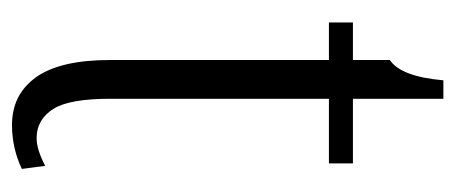

<svg xmlns="http://www.w3.org/2000/svg" viewBox="-234 -496 741 312"><g transform="rotate(90 136.0 -339.5)"><path d="M254 -5C254 -5 249 -43 249 -43C232 -34 217 -29 204 -29C183 -29 167 -39 156 -57C145 -75 140 -106 140 -149C140 -149 140 -504 140 -504C140 -504 245 -504 245 -504C245 -504 245 -543 245 -543C245 -543 140 -543 140 -543C140 -543 140 -690 140 -690C140 -690 110 -690 110 -690C106 -644 95 -615 77 -603C77 -603 77 -543 77 -543C77 -543 16 -543 16 -543C16 -543 16 -504 16 -504C16 -504 77 -504 77 -504C77 -504 77 -149 77 -149C77 -95 86 -55 105 -28C124 -2 149 11 183 11C209 11 233 5 254 -5Z"/></g></svg>

Font: BUSH 25 TRIRONG 0515 A
Style: Regular
Weight: 400
Designer: Katatrad Team
Foundry: CadsonDemak